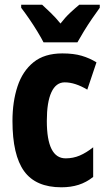

<svg xmlns="http://www.w3.org/2000/svg" viewBox="-20 -786 454 816"><path d="M241 10Q132 10 82.5 -58.5Q33 -127 33 -272Q33 -354 54.5 -419Q76 -484 122.5 -521.5Q169 -559 245 -559Q293 -559 327 -549Q361 -539 390 -521L351 -405Q299 -436 255 -436Q218 -436 198.5 -394Q179 -352 179 -272Q179 -113 259 -113Q291 -113 319 -125Q347 -137 376 -160V-34Q347 -11 314 -0.5Q281 10 241 10ZM165 -606Q156 -624 139 -652Q122 -680 103 -707.5Q84 -735 70 -753V-766H159Q174 -752 195.5 -731.5Q217 -711 237 -686Q258 -713 278.5 -732Q299 -751 317 -766H404V-753Q390 -734 371.5 -707Q353 -680 336.5 -653Q320 -626 309 -606Z"/></svg>

Font: Noto Sans Telugu ExtraCondensed ExtraBold
Style: Regular
Weight: 800
Width: 2
Designer: Jelle Bosma - Monotype Design Team
Foundry: Monotype Imaging Inc.
Version: Version 2.005; ttfautohint (v1.8.4.7-5d5b)